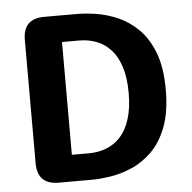

<svg xmlns="http://www.w3.org/2000/svg" viewBox="-47 -666 714 714"><g transform="rotate(-5 309.5 -309.5)"><path d="M266.5 -619Q297.5 -619 337 -613Q376.5 -607 417.2 -589.5Q458 -572 493 -537.8Q528 -503.5 549.2 -448Q570.5 -392.5 570.5 -309.5Q570.5 -227 549.2 -171.2Q528 -115.5 493 -81.2Q458 -47 417.2 -29.5Q376.5 -12 337 -6Q297.5 0 266.5 0H143.5Q64.5 0 64.5 -79.5V-540Q64.5 -619 143.5 -619ZM265.5 -99Q300.5 -99 330.8 -110.8Q361 -122.5 383.8 -147.5Q406.5 -172.5 419.2 -212.8Q432 -253 432 -309.5Q432 -366.5 419.2 -406.5Q406.5 -446.5 383.8 -471.5Q361 -496.5 330.8 -508.2Q300.5 -520 265.5 -520H201.5V-99Z"/></g></svg>

Font: Sono ExtraLight Monospace SemiBold
Style: Regular
Weight: 600
Version: Version 2.112